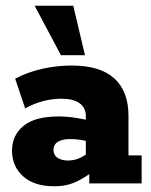

<svg xmlns="http://www.w3.org/2000/svg" viewBox="-20 -641 529 671"><path d="M170 10Q99 10 60.5 -25Q22 -60 22 -114Q22 -168 62 -201Q102 -234 185 -234Q215 -234 246.5 -229Q278 -224 298 -218L280 -205V-235Q280 -264 258.5 -280Q237 -296 194 -296Q162 -296 130 -287.5Q98 -279 68 -262L33 -366Q76 -389 127.5 -400.5Q179 -412 230 -412Q330 -412 379.5 -367Q429 -322 429 -236V-98H475V0H292V-67L315 -51Q284 -24 249 -7Q214 10 170 10ZM218 -80Q240 -80 260.5 -89.5Q281 -99 293 -113L280 -78V-170L297 -142Q282 -149 263.5 -152Q245 -155 225 -155Q198 -155 182.5 -145.5Q167 -136 167 -117Q167 -99 181 -89.5Q195 -80 218 -80ZM193 -448 101 -621H236L277 -448Z"/></svg>

Font: Rokkitt ExtraBold
Style: Regular
Weight: 800
Version: Version 3.103